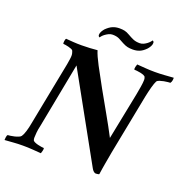

<svg xmlns="http://www.w3.org/2000/svg" viewBox="-160 -963 1083 1107"><g transform="rotate(20 381.0 -410.0)"><path d="M215 -660Q238 -660 265.5 -661.5Q293 -663 311 -665Q320 -635 347.5 -583Q375 -531 410 -468Q445 -405 483 -338.5Q521 -272 551 -214L609 -504Q613 -525 617.5 -552.5Q622 -580 622 -596Q622 -605 619 -611Q618 -617 608.5 -621Q599 -625 587.5 -627.5Q576 -630 565 -631Q554 -632 549 -632Q546 -637 549 -649.5Q552 -662 554 -666Q585 -664 608.5 -662Q632 -660 664 -660Q696 -660 721.5 -662Q747 -664 778 -666Q779 -661 777.5 -650.5Q776 -640 770 -632Q767 -632 755.5 -631Q744 -630 731 -627.5Q718 -625 706 -621Q694 -617 690 -610Q687 -605 683 -593.5Q679 -582 675 -567.5Q671 -553 667.5 -537.5Q664 -522 661 -508L589 -139Q585 -117 582 -99.5Q579 -82 576 -66Q573 -50 570.5 -33.5Q568 -17 565 3Q563 5 554.5 6Q546 7 544 7Q538 7 530.5 0.5Q523 -6 518 -16L227 -541L150 -140Q145 -120 143 -99.5Q141 -79 141 -67Q141 -62 141.5 -59Q142 -56 143 -53Q144 -47 153.5 -42.5Q163 -38 175 -35Q187 -32 198 -30.5Q209 -29 213 -29Q215 -23 212 -11.5Q209 0 207 5Q179 3 153 1Q127 -1 96 -1Q63 -1 40 1Q17 3 -16 5Q-16 0 -14.5 -12.5Q-13 -25 -8 -28Q-4 -28 7.5 -29.5Q19 -31 31.5 -34Q44 -37 55 -41.5Q66 -46 70 -52Q78 -63 85.5 -87.5Q93 -112 98 -141Q106 -183 116 -233.5Q126 -284 136 -336Q146 -388 156 -438Q166 -488 174 -530Q177 -549 179 -561.5Q181 -574 181 -584Q181 -593 179 -599.5Q177 -606 175 -612Q173 -617 164.5 -620.5Q156 -624 146 -626.5Q136 -629 126.5 -630.5Q117 -632 113 -632Q111 -635 112.5 -648Q114 -661 118 -665Q144 -663 165 -661.5Q186 -660 215 -660ZM388 -827Q406 -827 419.5 -824Q433 -821 450 -811Q467 -801 484 -793.5Q501 -786 525 -786Q538 -786 549 -791.5Q560 -797 568.5 -803.5Q577 -810 583 -817Q589 -824 591 -827Q593 -826 596 -823Q599 -820 599 -814Q599 -803 593 -792.5Q587 -782 580 -774Q561 -754 542 -746Q523 -738 500 -738Q481 -738 467.5 -741Q454 -744 437 -753Q420 -763 403.5 -771Q387 -779 363 -779Q350 -779 339 -773.5Q328 -768 319 -761.5Q310 -755 304 -748Q298 -741 296 -738Q294 -739 291 -742Q288 -745 288 -751Q288 -762 294 -772.5Q300 -783 307 -791Q327 -811 346 -819Q365 -827 388 -827Z"/></g></svg>

Font: Vermiglione SemiBold
Style: Italic
Weight: 600
Italic angle: -11°
Version: Version 1.000